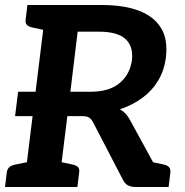

<svg xmlns="http://www.w3.org/2000/svg" viewBox="-26 -744 735 764"><path d="M34 -282 46 -379H257L245 -282ZM69 0 158 -724H381Q467 -724 526.5 -701.5Q586 -679 614.5 -633Q643 -587 634 -515Q628 -465 604 -424.5Q580 -384 541 -355Q502 -326 451 -309Q476 -296 491 -267L637 0H513Q477 0 464 -27L344 -258Q337 -271 328 -276.5Q319 -282 298 -282H242L207 0ZM254 -379H336Q408 -379 449.5 -413Q491 -447 499 -505Q505 -560 473 -589Q441 -618 367 -618H283ZM545 0 507 -114 573 -100ZM-6 0 1 -58Q3 -72 11.5 -79Q20 -86 34 -89L93 -101V0ZM182 -724 157 -623 101 -635Q88 -638 81 -645Q74 -652 76 -666L83 -724ZM183 0 208 -101 264 -89Q278 -86 284.5 -79Q291 -72 289 -58L282 0ZM545 0 571 -101 627 -89Q640 -86 646.5 -79Q653 -72 652 -58L645 0Z"/></svg>

Font: Aleo
Style: Bold Italic
Weight: 700
Italic angle: -7°
Version: Version 2.001;gftools[0.9.29]